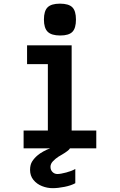

<svg xmlns="http://www.w3.org/2000/svg" viewBox="-20 -792 640 1025"><path d="M124.5 -550H362.5V-95H494V0H353.5Q348 12 303 38L292 44.5Q276.5 54.5 263 68.5Q249.5 82.5 249.5 98.5Q249.5 115.5 260.2 126.2Q271 137 286.5 137Q303 137 333.8 128.8Q364.5 120.5 382 110V186Q359.5 198.5 324.5 205.5Q289.5 212.5 261 212.5Q232 212.5 204.2 201.5Q176.5 190.5 158.5 168.5Q140.5 146.5 140.5 115Q140.5 87 152.2 69Q164 51 181 37Q192.5 27 211.5 16.5Q230.5 6 247.5 0H106V-95H235.5V-168V-449.5H124.5ZM214.5 -687.5Q214.5 -733.5 234.2 -753Q254 -772.5 300 -772.5Q346.5 -772.5 366 -753.2Q385.5 -734 385.5 -687.5Q385.5 -641.5 366.5 -622Q347.5 -602.5 301.5 -602.5Q255 -602.5 234.8 -622.2Q214.5 -642 214.5 -687.5Z"/></svg>

Font: JuliaMono ExtraBold
Style: Regular
Weight: 800
Monospace: yes
Designer: cormullion
Foundry: corm
Version: Version 0.055; ttfautohint (v1.8.4)